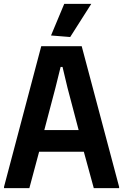

<svg xmlns="http://www.w3.org/2000/svg" viewBox="-20 -981 642 1001"><path d="M1 -7 195 -740H406L601 -7V0H469L417 -190H184L133 0H1ZM390 -303 332 -523 306 -632H296L269 -523L211 -303ZM246 -796 315 -961H456L346 -788Z"/></svg>

Font: Encode Sans Compressed
Style: Bold
Weight: 700
Designer: Pablo Impallari, Andres Torresi
Foundry: Pablo Impallari, Andres Torresi
Version: Version 1.000; ttfautohint (v1.00) -l 8 -r 50 -G 200 -x 14 -